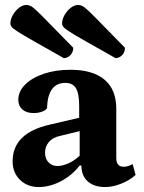

<svg xmlns="http://www.w3.org/2000/svg" viewBox="-20 -744 580 776"><path d="M136 12Q91 12 61 -17Q31 -46 31 -92Q31 -206 180 -240L300 -268V-315Q300 -366 287 -387.5Q274 -409 244 -409Q173 -409 170 -306Q163 -297 148 -292Q133 -287 116 -287Q87 -287 70.5 -301.5Q54 -316 54 -340Q54 -375 82 -402.5Q110 -430 157.5 -446Q205 -462 265 -462Q355 -462 402.5 -422Q450 -382 450 -304V-105Q450 -70 480 -70Q490 -70 500 -73.5Q510 -77 516 -81L528 -37Q504 -15 469.5 -1.5Q435 12 405 12Q360 12 334.5 -11Q309 -34 309 -75H302Q271 -35 226 -11.5Q181 12 136 12ZM212 -73Q233 -73 258 -84.5Q283 -96 302 -115V-214L224 -195Q194 -189 178 -170.5Q162 -152 162 -127Q162 -103 176 -88Q190 -73 212 -73ZM238 -509Q160 -553 116 -578Q72 -603 52 -616Q32 -629 27 -635.5Q22 -642 22 -649Q22 -666 32 -683.5Q42 -701 57 -712.5Q72 -724 87 -724Q95 -724 103.5 -720Q112 -716 129.5 -699.5Q147 -683 181 -648Q215 -613 276 -551Q276 -532 264 -520.5Q252 -509 238 -509ZM447 -509Q369 -553 325 -578Q281 -603 261 -616Q241 -629 236 -635.5Q231 -642 231 -649Q231 -666 241 -683.5Q251 -701 266 -712.5Q281 -724 296 -724Q304 -724 312.5 -720Q321 -716 338.5 -699.5Q356 -683 390 -648Q424 -613 485 -551Q485 -532 473 -520.5Q461 -509 447 -509Z"/></svg>

Font: Petrona ExtraBold
Style: Regular
Weight: 800
Designer: Ringo R. Seeber
Foundry: Ringo R. Seeber
Version: Version 2.001; ttfautohint (v1.8.3)